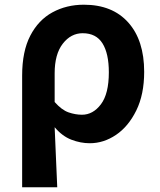

<svg xmlns="http://www.w3.org/2000/svg" viewBox="-20 -594 679 815"><path d="M74 201V-273Q74 -376 108.5 -442.5Q143 -509 202.5 -541.5Q262 -574 336 -574Q457 -574 524.5 -498.5Q592 -423 592 -289Q592 -193 558.5 -125Q525 -57 472.5 -21.5Q420 14 361 14Q322 14 283 -1Q244 -16 212 -54Q215 13 217.5 74.5Q220 136 223 201ZM328 -107Q375 -107 408.5 -151.5Q442 -196 442 -287Q442 -367 415 -410Q388 -453 331 -453Q281 -453 246.5 -408.5Q212 -364 212 -283V-161Q242 -127 271 -117Q300 -107 328 -107Z"/></svg>

Font: Source Han Sans TC
Style: Bold
Weight: 700
Designer: Ryoko NISHIZUKA Ë•øÂ°öÊ∂ºÂ≠ê (kana, bopomofo & ideographs); Paul D. Hunt (Latin, Greek & Cyrillic); Sandoll Communicatio
Foundry: Adobe
Version: Version 2.004;hotconv 1.0.118;makeotfexe 2.5.65603